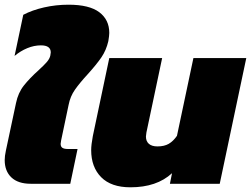

<svg xmlns="http://www.w3.org/2000/svg" viewBox="-36 -782 1068 817"><path d="M-16 -101Q-16 -118 -11 -141L32 -343Q41 -387 65.5 -418Q90 -449 129 -484Q153 -506 164 -519Q175 -532 178 -545Q180 -555 180 -559Q180 -589 138 -589Q109 -589 80 -577Q51 -565 26 -544L63 -719Q101 -739 151.5 -750.5Q202 -762 256 -762Q344 -762 386.5 -730Q429 -698 429 -642Q429 -631 425 -607Q416 -568 395.5 -538Q375 -508 338 -467Q303 -429 283 -400.5Q263 -372 256 -336L224 -184Q222 -174 222 -170Q222 -158 229.5 -153Q237 -148 253 -148H294L263 0H95Q41 0 12.5 -27Q-16 -54 -16 -101Z M352 -143Q352 -166 359 -203L429 -535H654L587 -218Q585 -206 585 -201Q585 -181 597.5 -170Q610 -159 634 -159Q663 -159 682 -170Q701 -181 717 -204L787 -535H1012L899 0H687L696 -45Q631 15 519 15Q437 15 394.5 -28Q352 -71 352 -143Z"/></svg>

Font: Prompt Black
Style: Italic
Weight: 900
Italic angle: -12°
Designer: Katatrad Team
Foundry: CadsonDemak
Version: Version 1.001